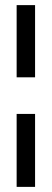

<svg xmlns="http://www.w3.org/2000/svg" viewBox="-20 -730 202 750"><path d="M45 -428V-710H117V-428ZM45 0V-285H117V0Z"/></svg>

Font: Foldit
Style: Regular
Weight: 400
Version: Version 1.003